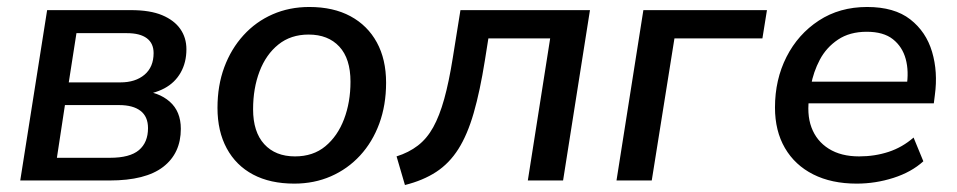

<svg xmlns="http://www.w3.org/2000/svg" viewBox="-20 -517 2742 550"><path d="M38 0 115 -488H355Q410 -488 444.5 -473.5Q479 -459 496.5 -434Q514 -409 514 -376Q514 -338 497.5 -309Q481 -280 451 -264Q421 -248 379 -244L382 -257Q434 -254 466 -226Q498 -198 498 -148Q498 -78 447.5 -39Q397 0 294 0ZM143 -65H295Q352 -65 378 -87Q404 -109 404 -150Q404 -183 382.5 -199.5Q361 -216 321 -216H166ZM177 -281H325Q368 -281 394 -303Q420 -325 420 -365Q420 -393 400.5 -407.5Q381 -422 344 -422H199Z M823 9Q754 9 705 -17Q656 -43 629.5 -92Q603 -141 603 -208Q603 -272 622.5 -324.5Q642 -377 677.5 -416Q713 -455 761 -476Q809 -497 866 -497Q935 -497 984 -470.5Q1033 -444 1059.5 -395.5Q1086 -347 1086 -280Q1086 -216 1066.5 -163Q1047 -110 1011.5 -71.5Q976 -33 928 -12Q880 9 823 9ZM825 -69Q877 -69 912 -98Q947 -127 965.5 -175.5Q984 -224 984 -283Q984 -349 952 -383.5Q920 -418 864 -418Q813 -418 777.5 -389.5Q742 -361 723.5 -312.5Q705 -264 705 -204Q705 -139 737 -104Q769 -69 825 -69Z M1140 13 1116 -69Q1151 -80 1177 -100Q1203 -120 1221 -152.5Q1239 -185 1252.5 -233.5Q1266 -282 1277 -351L1299 -488H1670L1593 0H1492L1556 -407H1379L1369 -344Q1355 -256 1337 -193.5Q1319 -131 1293 -90Q1267 -49 1229.5 -24.5Q1192 0 1140 13Z M1746 0 1823 -488H2177L2164 -407H1912L1847 0Z M2434 9Q2362 9 2309.5 -17.5Q2257 -44 2228.5 -93Q2200 -142 2200 -209Q2200 -289 2233 -354Q2266 -419 2325.5 -458Q2385 -497 2464 -497Q2542 -497 2587.5 -461.5Q2633 -426 2650 -368.5Q2667 -311 2658 -245L2655 -221H2280L2288 -283H2595L2577 -269Q2584 -313 2574.5 -348Q2565 -383 2538 -404.5Q2511 -426 2463 -426Q2414 -426 2380.5 -403.5Q2347 -381 2328.5 -346Q2310 -311 2303 -272L2299 -245Q2290 -191 2304.5 -152Q2319 -113 2354 -91Q2389 -69 2441 -69Q2486 -69 2525.5 -82Q2565 -95 2597 -123L2625 -55Q2591 -24 2539.5 -7.5Q2488 9 2434 9Z"/></svg>

Font: Nunito Sans 12pt SemiBold
Style: Italic
Weight: 600
Italic angle: -9°
Designer: Vernon Adams
Foundry: Vernon Adams
Version: Version 3.101;gftools[0.9.27]